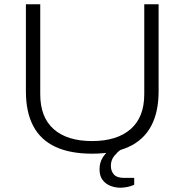

<svg xmlns="http://www.w3.org/2000/svg" viewBox="-20 -706 862 897"><path d="M410 12Q308 12 239 -20Q170 -52 135.5 -117Q101 -182 101 -280V-686H168V-266Q168 -158 231 -102.5Q294 -47 410 -47Q526 -47 590 -102.5Q654 -158 654 -266V-686H721V-280Q721 -182 686 -117Q651 -52 581.5 -20Q512 12 410 12ZM543 171Q519 171 496.5 162.5Q474 154 459.5 135Q445 116 445 85Q445 54 459.5 30.5Q474 7 499 -12H542V-5Q528 5 513 23.5Q498 42 498 69Q498 93 512 109Q526 125 559 125H607V157Q593 164 575 167.5Q557 171 543 171Z"/></svg>

Font: Archivo SemiExpanded ExtraLight
Style: Regular
Weight: 250
Width: 6
Designer: Hector Gatti
Foundry: Omnibus-Type
Version: Version 2.001